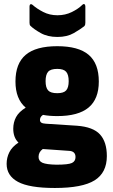

<svg xmlns="http://www.w3.org/2000/svg" viewBox="-20 -739 564 956"><path d="M265 -161Q225 -161 194 -167Q185 -161 182 -154.5Q179 -148 179 -142Q179 -133 185.5 -128.5Q192 -124 208 -123L363 -113Q444 -107 478 -69.5Q512 -32 512 38Q512 121 451 159Q390 197 253 197Q126 197 69.5 166.5Q13 136 13 77Q13 46 26.5 19Q40 -8 72 -29Q46 -54 46 -98Q46 -130 60 -156Q74 -182 108 -203Q57 -246 57 -333Q57 -423 108 -466Q159 -509 265 -509Q371 -509 421.5 -466Q472 -423 472 -333Q472 -246 421 -203.5Q370 -161 265 -161ZM265 -275Q297 -275 309.5 -289Q322 -303 322 -335Q322 -367 309.5 -381.5Q297 -396 265 -396Q232 -396 219.5 -381.5Q207 -367 207 -335Q207 -303 219.5 -289Q232 -275 265 -275ZM261 81Q320 81 338 72.5Q356 64 356 43Q356 13 322 12L193 3Q172 18 172 42Q172 63 191.5 71.5Q211 80 261 81ZM266 -555Q217 -555 182.5 -574.5Q148 -594 131 -611Q127 -615 127 -626V-707Q127 -715 131.5 -717.5Q136 -720 143 -714Q163 -696 195 -679.5Q227 -663 266 -663Q305 -663 337.5 -679Q370 -695 389 -714Q396 -721 400.5 -718Q405 -715 405 -707V-626Q405 -621 404 -616.5Q403 -612 399 -608Q380 -593 347 -574Q314 -555 266 -555Z"/></svg>

Font: Sofia Sans Black
Style: Regular
Weight: 900
Designer: Botio Nikoltchev, Ani Petrova
Foundry: lettersoup
Version: Version 4.100; ttfautohint (v1.8.3)